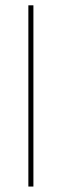

<svg xmlns="http://www.w3.org/2000/svg" viewBox="-20 -684 226 704"><path d="M84 0V-664.5H102.5V0Z"/></svg>

Font: Anek Gujarati Thin
Style: Regular
Weight: 250
Version: Version 1.003